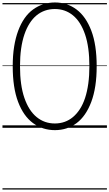

<svg xmlns="http://www.w3.org/2000/svg" viewBox="-20 -1035 886 1555"><path d="M425 19Q325 19 247.5 -38Q170 -95 126.5 -210Q83 -325 83 -499Q83 -586 94.5 -657.5Q106 -729 127.5 -786.5Q149 -844 179 -887Q209 -930 247.5 -958Q286 -986 330.5 -1000.5Q375 -1015 425 -1015Q524 -1015 600 -958Q676 -901 719.5 -786.5Q763 -672 763 -499Q763 -411 752 -339.5Q741 -268 719.5 -210.5Q698 -153 668 -109.5Q638 -66 600.5 -38Q563 -10 519 4.5Q475 19 425 19ZM424 -35Q466 -35 503 -48Q540 -61 571 -87Q602 -113 627 -151.5Q652 -190 669 -241.5Q686 -293 695 -357.5Q704 -422 704 -499Q704 -653 669 -756Q634 -859 571 -910.5Q508 -962 424 -962Q382 -962 344.5 -949Q307 -936 276 -910.5Q245 -885 220 -846Q195 -807 177.5 -755.5Q160 -704 151 -640Q142 -576 142 -499Q142 -345 177.5 -242Q213 -139 276.5 -87Q340 -35 424 -35ZM0 490H846V500H0ZM0 -20H846V0H0ZM0 -505H846V-500H0ZM0 -1010H846V-1000H0Z"/></svg>

Font: Playwrite ES Deco Guides
Style: Regular
Weight: 400
Designer: Veronika Burian, José Scaglione
Foundry: TypeTogether
Version: Version 1.003